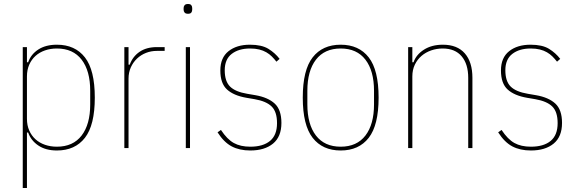

<svg xmlns="http://www.w3.org/2000/svg" viewBox="-20 -742 2889 962"><path d="M94 -506H115V-430H121Q135 -470 172 -494Q209 -518 265 -518Q356 -518 405.5 -454.5Q455 -391 455 -253Q455 -115 405.5 -51.5Q356 12 265 12Q209 12 172 -13Q135 -38 121 -78H115V200H94ZM265 -7Q346 -7 389 -63Q432 -119 432 -219V-287Q432 -387 389 -443Q346 -499 265 -499Q233 -499 205.5 -489.5Q178 -480 158 -462Q138 -444 126.5 -418Q115 -392 115 -359V-147Q115 -114 126.5 -88Q138 -62 158 -44Q178 -26 205.5 -16.5Q233 -7 265 -7Z M603 0V-506H624V-418H630Q645 -459 679.5 -482.5Q714 -506 766 -506H805V-487H766Q737 -487 711.5 -477Q686 -467 666.5 -448.5Q647 -430 635.5 -404.5Q624 -379 624 -348V0Z M922 -673Q910 -673 905 -679Q900 -685 900 -693V-702Q900 -710 905 -716Q910 -722 922 -722Q934 -722 938.5 -716Q943 -710 943 -702V-693Q943 -685 938.5 -679Q934 -673 922 -673ZM911 -506H932V0H911Z M1234 12Q1180 12 1141 -8.5Q1102 -29 1070 -79L1087 -91Q1118 -44 1151.5 -25.5Q1185 -7 1234 -7Q1298 -7 1333 -36Q1368 -65 1368 -125Q1368 -182 1341 -208.5Q1314 -235 1256 -245L1215 -252Q1151 -263 1117.5 -293.5Q1084 -324 1084 -389Q1084 -453 1125 -485.5Q1166 -518 1232 -518Q1291 -518 1324.5 -497.5Q1358 -477 1381 -447L1365 -433Q1354 -447 1342 -459Q1330 -471 1314.5 -480Q1299 -489 1279 -494Q1259 -499 1233 -499Q1176 -499 1141 -472Q1106 -445 1106 -390Q1106 -335 1132.5 -308.5Q1159 -282 1219 -272L1260 -265Q1323 -254 1356.5 -223Q1390 -192 1390 -126Q1390 -57 1348 -22.5Q1306 12 1234 12Z M1687 12Q1596 12 1546.5 -51.5Q1497 -115 1497 -253Q1497 -391 1546.5 -454.5Q1596 -518 1687 -518Q1778 -518 1827.5 -454.5Q1877 -391 1877 -253Q1877 -115 1827.5 -51.5Q1778 12 1687 12ZM1687 -7Q1768 -7 1811 -63Q1854 -119 1854 -219V-287Q1854 -387 1811 -443Q1768 -499 1687 -499Q1606 -499 1563 -443Q1520 -387 1520 -287V-219Q1520 -119 1563 -63Q1606 -7 1687 -7Z M2025 0V-506H2046V-430H2052Q2065 -468 2104 -493Q2143 -518 2199 -518Q2271 -518 2309 -474.5Q2347 -431 2347 -352V0H2326V-352Q2326 -421 2293 -460Q2260 -499 2198 -499Q2168 -499 2140.5 -489.5Q2113 -480 2092 -462Q2071 -444 2058.5 -418Q2046 -392 2046 -359V0Z M2640 12Q2586 12 2547 -8.5Q2508 -29 2476 -79L2493 -91Q2524 -44 2557.5 -25.5Q2591 -7 2640 -7Q2704 -7 2739 -36Q2774 -65 2774 -125Q2774 -182 2747 -208.5Q2720 -235 2662 -245L2621 -252Q2557 -263 2523.5 -293.5Q2490 -324 2490 -389Q2490 -453 2531 -485.5Q2572 -518 2638 -518Q2697 -518 2730.5 -497.5Q2764 -477 2787 -447L2771 -433Q2760 -447 2748 -459Q2736 -471 2720.5 -480Q2705 -489 2685 -494Q2665 -499 2639 -499Q2582 -499 2547 -472Q2512 -445 2512 -390Q2512 -335 2538.5 -308.5Q2565 -282 2625 -272L2666 -265Q2729 -254 2762.5 -223Q2796 -192 2796 -126Q2796 -57 2754 -22.5Q2712 12 2640 12Z"/></svg>

Font: IBM Plex Sans Condensed Thin
Style: Regular
Weight: 100
Width: 3
Designer: Mike Abbink, Paul van der Laan, Pieter van Rosmalen
Foundry: Bold Monday
Version: Version 1.3